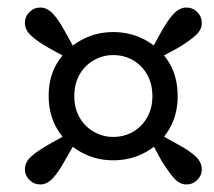

<svg xmlns="http://www.w3.org/2000/svg" viewBox="-20 -581 568 509"><path d="M398 -425 379 -445 407 -496Q425 -528 440.5 -544.5Q456 -561 474 -561Q491 -561 503 -549Q515 -537 515 -520Q515 -502 498.5 -487Q482 -472 450 -453ZM177 -326Q177 -294 191 -269.5Q205 -245 229 -231.5Q253 -218 280 -218Q309 -218 332.5 -231.5Q356 -245 370 -269.5Q384 -294 384 -326Q384 -359 370 -383.5Q356 -408 332.5 -421.5Q309 -435 280 -435Q253 -435 229 -421.5Q205 -408 191 -383.5Q177 -359 177 -326ZM109 -327Q109 -378 132.5 -415.5Q156 -453 195 -474.5Q234 -496 280 -496Q327 -496 366 -474.5Q405 -453 428 -415.5Q451 -378 451 -326Q451 -276 428 -237.5Q405 -199 366 -177.5Q327 -156 280 -156Q234 -156 195 -177.5Q156 -199 132.5 -237.5Q109 -276 109 -327ZM182 -444 162 -425 111 -453Q79 -471 62.5 -486.5Q46 -502 46 -520Q46 -537 58 -549Q70 -561 87 -561Q105 -561 120.5 -544.5Q136 -528 153 -496ZM163 -228 182 -208 153 -157Q136 -126 120.5 -109Q105 -92 87 -92Q70 -92 58 -104Q46 -116 46 -132Q46 -151 62.5 -166Q79 -181 111 -199ZM379 -209 398 -228 450 -199Q482 -182 498.5 -166.5Q515 -151 515 -132Q515 -116 503 -104Q491 -92 474 -92Q456 -92 441 -109Q426 -126 407 -157Z"/></svg>

Font: Source Serif 4 18pt SemiBold
Style: Italic
Weight: 600
Italic angle: -12°
Designer: Frank Grießhammer
Foundry: Adobe Systems Incorporated
Version: Version 4.004;hotconv 1.0.116;makeotfexe 2.5.65601